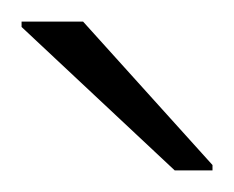

<svg xmlns="http://www.w3.org/2000/svg" viewBox="-20 -761 217 178"><path d="M142 -603 0 -736V-741H57L177 -608V-603Z"/></svg>

Font: Saira SemiExpanded ExtraLight
Style: Regular
Weight: 250
Width: 6
Designer: Hector Gatti with collaboration of the Omnibus-Type team
Foundry: Omnibus-Type
Version: Version 1.101